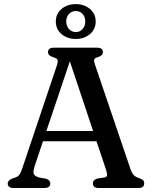

<svg xmlns="http://www.w3.org/2000/svg" viewBox="-20 -938 760 958"><path d="M231 -23Q231 0 202 0H48Q18.5 0 18.5 -23Q18.5 -37 39.5 -46.5L58.5 -53Q72 -58.5 78.2 -68.2Q84.5 -78 93.5 -105L264.5 -613.5Q270 -632 267 -639.5Q264 -647 247 -652Q219.5 -660 219.5 -677.5Q219.5 -700 249 -700H464Q493.5 -700 493.5 -677.5Q493.5 -660 466 -652Q453 -648.5 450.2 -641.8Q447.5 -635 452.5 -620L629 -100.5Q636.5 -77 646 -66Q655.5 -55 673.5 -49.5Q689 -44 694.2 -38.2Q699.5 -32.5 699.5 -23Q699.5 0 670 0H473Q443.5 0 443.5 -23Q443.5 -40 465.5 -47L502 -52.5Q514.5 -56 514.5 -65Q514.5 -74 508 -94.5L461.5 -233H194.5L154 -112.5Q145 -85 147.5 -72.8Q150 -60.5 174 -52.5L209 -46.5Q231 -39.5 231 -23ZM211.5 -284.5H444.5L328.5 -632ZM358 -743.5Q316 -743.5 287.2 -767.8Q258.5 -792 258.5 -831Q258.5 -869.5 287.2 -893.5Q316 -917.5 358 -917.5Q400 -917.5 428.8 -893.2Q457.5 -869 457.5 -831Q457.5 -792.5 428.8 -768Q400 -743.5 358 -743.5ZM358.5 -883Q338 -883 324.2 -868.5Q310.5 -854 310.5 -831Q310.5 -808 324.2 -793Q338 -778 358.5 -778Q378.5 -778 392 -793Q405.5 -808 405.5 -831Q405.5 -853.5 392 -868.2Q378.5 -883 358.5 -883Z"/></svg>

Font: Fraunces 9pt Soft
Style: Regular
Weight: 400
Version: Version 1.000;[0bf87f6ff]